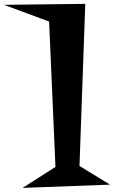

<svg xmlns="http://www.w3.org/2000/svg" viewBox="-140 -878 579 975"><path d="M418.9 59.6 -25.4 76.2 141.6 -30.3 109.4 -768.6 -120.1 -853.5 293 -858.4 263.7 -35.2Z"/></svg>

Font: Fontdiner Swanky
Style: Regular
Weight: 400
Designer: Font Diner, Inc
Foundry: Font Diner, Inc
Version: Version 1.001